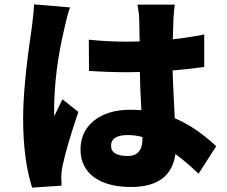

<svg xmlns="http://www.w3.org/2000/svg" viewBox="-20 -808 1040 880"><path d="M301 -774Q291 -750 274 -673Q228 -478 228 -299Q228 -280 229 -276L266 -353L339 -295Q285 -135 267 -49Q261 -21 261 -2Q261 27 262 43L127 52Q86 -79 86 -265Q86 -417 125 -676Q135 -751 136 -788ZM633 -180Q600 -189 566 -189Q489 -189 489 -140Q489 -93 566 -93Q633 -93 633 -173ZM890 -12Q833 -66 784 -102Q763 49 580 49Q474 49 412 5Q349 -41 349 -123Q349 -206 412 -256Q474 -305 578 -305Q596 -305 628 -303Q622 -404 621 -478Q602 -477 565 -477Q477 -477 388 -483L387 -626Q474 -617 564 -617Q601 -617 620 -618L618 -719Q618 -745 610 -787H781Q777 -760 775 -721L772 -628Q840 -635 916 -650V-501Q834 -490 771 -485Q772 -440 781 -266Q875 -227 971 -138Z"/></svg>

Font: Source Han Sans CN Heavy
Style: Bold
Weight: 900
Designer: Ryoko NISHIZUKA (kana & ideographs); Paul D. Hunt (Latin, Greek & Cyrillic); Wenlong ZHANG (bopomofo); Sandoll Communica
Foundry: Adobe Systems Incorporated
Version: Version 1.000;PS 1;hotconv 1.0.78;makeotf.lib2.5.61930